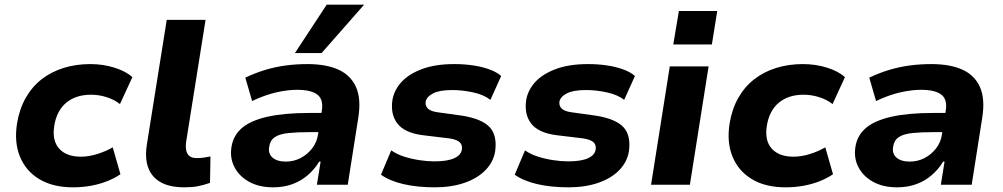

<svg xmlns="http://www.w3.org/2000/svg" viewBox="-20 -790 4291 821"><path d="M292 11Q206 11 148 -24Q90 -59 65 -121Q40 -183 53 -263Q63 -324 90 -371.5Q117 -419 158 -451Q199 -483 252 -499.5Q305 -516 366 -516Q421 -516 470 -500.5Q519 -485 546 -460L493 -345Q469 -364 436 -374.5Q403 -385 369 -385Q337 -385 310.5 -376.5Q284 -368 263.5 -351Q243 -334 230 -309Q217 -284 212 -252Q202 -189 233 -154.5Q264 -120 326 -120Q360 -120 396.5 -131.5Q433 -143 462 -160L495 -45Q472 -29 440 -16Q408 -3 370.5 4Q333 11 292 11Z M768 11Q676 11 635 -36.5Q594 -84 608 -172L693 -705H859L776 -184Q773 -162 776.5 -146Q780 -130 791 -122Q802 -114 821 -114Q837 -114 851 -116Q865 -118 880 -121L878 -8Q849 2 825 6.5Q801 11 768 11Z M1148 11Q1088 11 1045.5 -12.5Q1003 -36 982.5 -75.5Q962 -115 970 -163Q978 -212 1015.5 -243.5Q1053 -275 1124.5 -291Q1196 -307 1303 -307H1376L1364 -225H1303Q1250 -225 1212.5 -221Q1175 -217 1155 -203.5Q1135 -190 1131 -162Q1126 -133 1145.5 -116Q1165 -99 1203 -99Q1235 -99 1264 -113.5Q1293 -128 1314 -154.5Q1335 -181 1340 -216L1356 -316Q1364 -365 1337 -385.5Q1310 -406 1250 -406Q1210 -406 1161.5 -395Q1113 -384 1058 -358L1029 -458Q1071 -478 1114 -491Q1157 -504 1202 -510Q1247 -516 1294 -516Q1374 -516 1426.5 -492.5Q1479 -469 1502 -418.5Q1525 -368 1512 -286L1467 0H1335L1351 -99H1345Q1325 -66 1296 -41Q1267 -16 1230 -2.5Q1193 11 1148 11ZM1241 -563 1377 -770H1537L1355 -563Z M1839 11Q1765 11 1706 -2.5Q1647 -16 1609 -43L1653 -147Q1677 -130 1709 -120Q1741 -110 1774.5 -105Q1808 -100 1838 -100Q1893 -100 1922.5 -113.5Q1952 -127 1955 -151Q1958 -170 1946 -181.5Q1934 -193 1903 -198L1787 -212Q1710 -222 1679.5 -261.5Q1649 -301 1658 -362Q1665 -404 1696 -438.5Q1727 -473 1784 -494.5Q1841 -516 1923 -516Q1964 -516 2002 -510.5Q2040 -505 2072 -493.5Q2104 -482 2123 -465L2077 -363Q2049 -385 2003 -395Q1957 -405 1914 -405Q1859 -405 1831.5 -390.5Q1804 -376 1800 -355Q1798 -337 1810 -325.5Q1822 -314 1851 -310L1959 -295Q2042 -281 2074.5 -245.5Q2107 -210 2097 -141Q2089 -96 2055 -61.5Q2021 -27 1965.5 -8Q1910 11 1839 11Z M2411 11Q2337 11 2278 -2.5Q2219 -16 2181 -43L2225 -147Q2249 -130 2281 -120Q2313 -110 2346.5 -105Q2380 -100 2410 -100Q2465 -100 2494.5 -113.5Q2524 -127 2527 -151Q2530 -170 2518 -181.5Q2506 -193 2475 -198L2359 -212Q2282 -222 2251.5 -261.5Q2221 -301 2230 -362Q2237 -404 2268 -438.5Q2299 -473 2356 -494.5Q2413 -516 2495 -516Q2536 -516 2574 -510.5Q2612 -505 2644 -493.5Q2676 -482 2695 -465L2649 -363Q2621 -385 2575 -395Q2529 -405 2486 -405Q2431 -405 2403.5 -390.5Q2376 -376 2372 -355Q2370 -337 2382 -325.5Q2394 -314 2423 -310L2531 -295Q2614 -281 2646.5 -245.5Q2679 -210 2669 -141Q2661 -96 2627 -61.5Q2593 -27 2537.5 -8Q2482 11 2411 11Z M2859 -600 2883 -743H3047L3024 -600ZM2764 0 2844 -506H3010L2930 0Z M3339 11Q3253 11 3195 -24Q3137 -59 3112 -121Q3087 -183 3100 -263Q3110 -324 3137 -371.5Q3164 -419 3205 -451Q3246 -483 3299 -499.5Q3352 -516 3413 -516Q3468 -516 3517 -500.5Q3566 -485 3593 -460L3540 -345Q3516 -364 3483 -374.5Q3450 -385 3416 -385Q3384 -385 3357.5 -376.5Q3331 -368 3310.5 -351Q3290 -334 3277 -309Q3264 -284 3259 -252Q3249 -189 3280 -154.5Q3311 -120 3373 -120Q3407 -120 3443.5 -131.5Q3480 -143 3509 -160L3542 -45Q3519 -29 3487 -16Q3455 -3 3417.5 4Q3380 11 3339 11Z M3816 11Q3756 11 3713.5 -12.5Q3671 -36 3650.5 -75.5Q3630 -115 3638 -163Q3646 -212 3683.5 -243.5Q3721 -275 3792.5 -291Q3864 -307 3971 -307H4044L4032 -225H3971Q3918 -225 3880.5 -221Q3843 -217 3823 -203.5Q3803 -190 3799 -162Q3794 -133 3813.5 -116Q3833 -99 3871 -99Q3903 -99 3932 -113.5Q3961 -128 3982 -154.5Q4003 -181 4008 -216L4024 -316Q4032 -365 4005 -385.5Q3978 -406 3918 -406Q3878 -406 3829.5 -395Q3781 -384 3726 -358L3697 -458Q3739 -478 3782 -491Q3825 -504 3870 -510Q3915 -516 3962 -516Q4042 -516 4094.5 -492.5Q4147 -469 4170 -418.5Q4193 -368 4180 -286L4135 0H4003L4019 -99H4013Q3993 -66 3964 -41Q3935 -16 3898 -2.5Q3861 11 3816 11Z"/></svg>

Font: Nunito Sans 6pt ExtraBold
Style: Italic
Weight: 800
Italic angle: -9°
Version: Version 3.101;gftools[0.9.27]